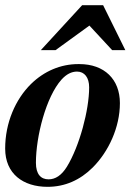

<svg xmlns="http://www.w3.org/2000/svg" viewBox="-23 -710 543 743"><path d="M462 -516 376 -690H295L135 -516H192L323 -611L411 -516ZM322 -372C322 -285 285 -145 236 -65C215 -31 191 -16 165 -16C135 -16 116 -36 116 -80C116 -182 155 -335 215 -402C234 -423 254 -433 275 -433C304 -433 322 -410 322 -372ZM280 -462C212 -462 148 -435 97 -385C37 -326 -3 -235 -3 -135C-3 -37 67 13 161 13C228 13 287 -13 336 -62C397 -123 441 -217 441 -311C441 -403 381 -462 284 -462Z"/></svg>

Font: XITS
Style: Bold Italic
Weight: 700
Italic angle: -16.33°
Designer: MicroPress Inc., with final additions and corrections provided by Coen Hoffman, Elsevier (retired)
Version: Version 1.302